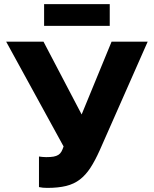

<svg xmlns="http://www.w3.org/2000/svg" viewBox="-20 -903 750 936"><path d="M210 13Q199 13 188.5 12Q178 11 170 9V-140Q178 -139 186 -138Q194 -137 205 -137Q227 -137 241 -139.5Q255 -142 264.5 -148Q274 -154 279.5 -164Q285 -174 290 -189L10 -700H192L378 -345L524 -700H700L466 -170Q443 -119 420.5 -84.5Q398 -50 369.5 -28Q341 -6 302.5 3.5Q264 13 210 13ZM195 -777V-883H515V-777Z"/></svg>

Font: Golos Text VF
Style: Regular
Weight: 400
Designer: A.Korolkova, Vitaly Kuzmin
Foundry: ParaType Ltd
Version: Version 2.003